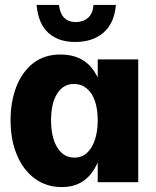

<svg xmlns="http://www.w3.org/2000/svg" viewBox="-20 -742 636 782"><path d="M232 20Q169 20 122 -14.5Q75 -49 49 -110.5Q23 -172 23 -253Q23 -328 46.5 -388.5Q70 -449 115 -484.5Q160 -520 227 -520Q317 -520 362.5 -453.5Q408 -387 408 -256Q408 -125 363.5 -52.5Q319 20 232 20ZM283 -100Q313 -100 334 -119Q355 -138 366.5 -172.5Q378 -207 378 -252Q378 -298 366.5 -331Q355 -364 333 -382Q311 -400 281 -400Q238 -400 213 -361Q188 -322 188 -253Q188 -182 213.5 -141Q239 -100 283 -100ZM378 0V-500H543V0ZM220 -722Q225 -685 242.5 -668.5Q260 -652 288 -652Q318 -652 338 -669Q358 -686 361 -722H452Q446 -648 402 -609.5Q358 -571 286 -571Q218 -571 177 -608Q136 -645 129 -722Z"/></svg>

Font: Moderustic
Style: Bold
Weight: 700
Designer: Tural Alisoy
Foundry: TAFT Foundry
Version: Version 2.120